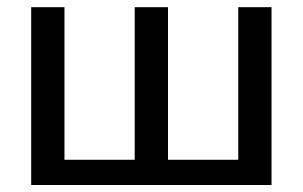

<svg xmlns="http://www.w3.org/2000/svg" viewBox="-20 -528 864 548"><path d="M69 -507.5H164V-72H364.5V-507.5H459.5V-72H660V-507.5H755V0H69Z"/></svg>

Font: Lato Medium
Style: Regular
Weight: 500
Designer: Lukasz Dziedzic
Foundry: tyPoland Lukasz Dziedzic
Version: Version 2.006; 2014-01-15